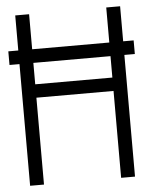

<svg xmlns="http://www.w3.org/2000/svg" viewBox="-51 -743 617 786"><g transform="rotate(-5 257.5 -350.0)"><path d="M0 -500H515V-556H0ZM415 -412H98V-700H41V0H98V-357H415V0H472V-700H415Z"/></g></svg>

Font: Advent Pro
Style: Regular
Weight: 400
Designer: VivaRado, Andreas Kalpakidis
Foundry: VivaRado, Andreas Kalpakidis
Version: Version 3.000